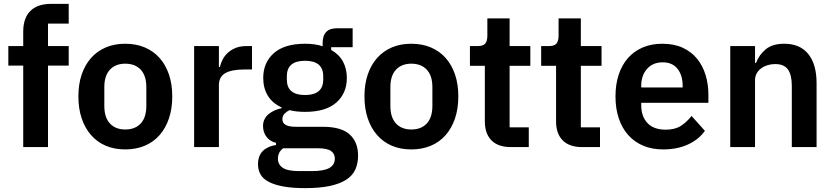

<svg xmlns="http://www.w3.org/2000/svg" viewBox="-20 -760 4307 992"><path d="M100 -421H23V-522H100V-597Q100 -666 136.5 -703Q173 -740 244 -740H335V-638H228V-522H335V-421H228V0H100Z M627 12Q571 12 526.5 -7Q482 -26 450.5 -62Q419 -98 402 -148.5Q385 -199 385 -262Q385 -325 402 -375Q419 -425 450.5 -460.5Q482 -496 526.5 -515Q571 -534 627 -534Q683 -534 728 -515Q773 -496 804.5 -460.5Q836 -425 853 -375Q870 -325 870 -262Q870 -199 853 -148.5Q836 -98 804.5 -62Q773 -26 728 -7Q683 12 627 12ZM627 -91Q678 -91 707 -122Q736 -153 736 -213V-310Q736 -369 707 -400Q678 -431 627 -431Q577 -431 548 -400Q519 -369 519 -310V-213Q519 -153 548 -122Q577 -91 627 -91Z M983 0V-522H1111V-414H1116Q1121 -435 1131.5 -454.5Q1142 -474 1159 -489Q1176 -504 1199.5 -513Q1223 -522 1254 -522H1282V-401H1242Q1177 -401 1144 -382Q1111 -363 1111 -320V0Z M1830 44Q1830 85 1815.5 116.5Q1801 148 1768 169Q1735 190 1683 201Q1631 212 1556 212Q1490 212 1444 203.5Q1398 195 1368.5 179.5Q1339 164 1326 141Q1313 118 1313 89Q1313 45 1337.5 20.5Q1362 -4 1406 -11V-22Q1374 -30 1356.5 -53.5Q1339 -77 1339 -109Q1339 -129 1347 -144.5Q1355 -160 1368.5 -171Q1382 -182 1399 -189.5Q1416 -197 1435 -201V-205Q1387 -227 1363.5 -266Q1340 -305 1340 -357Q1340 -437 1395 -485.5Q1450 -534 1556 -534Q1580 -534 1603.5 -531Q1627 -528 1647 -521V-538Q1647 -614 1721 -614H1802V-516H1691V-502Q1732 -479 1752 -442Q1772 -405 1772 -357Q1772 -278 1717.5 -230Q1663 -182 1556 -182Q1510 -182 1476 -191Q1461 -184 1450 -172.5Q1439 -161 1439 -144Q1439 -105 1507 -105H1647Q1743 -105 1786.5 -65.5Q1830 -26 1830 44ZM1710 59Q1710 34 1690 20Q1670 6 1621 6H1443Q1416 26 1416 60Q1416 90 1441 107Q1466 124 1526 124H1590Q1653 124 1681.5 108Q1710 92 1710 59ZM1556 -269Q1650 -269 1650 -349V-366Q1650 -446 1556 -446Q1462 -446 1462 -366V-349Q1462 -269 1556 -269Z M2105 12Q2049 12 2004.5 -7Q1960 -26 1928.5 -62Q1897 -98 1880 -148.5Q1863 -199 1863 -262Q1863 -325 1880 -375Q1897 -425 1928.5 -460.5Q1960 -496 2004.5 -515Q2049 -534 2105 -534Q2161 -534 2206 -515Q2251 -496 2282.5 -460.5Q2314 -425 2331 -375Q2348 -325 2348 -262Q2348 -199 2331 -148.5Q2314 -98 2282.5 -62Q2251 -26 2206 -7Q2161 12 2105 12ZM2105 -91Q2156 -91 2185 -122Q2214 -153 2214 -213V-310Q2214 -369 2185 -400Q2156 -431 2105 -431Q2055 -431 2026 -400Q1997 -369 1997 -310V-213Q1997 -153 2026 -122Q2055 -91 2105 -91Z M2620 0Q2554 0 2519.5 -34.5Q2485 -69 2485 -133V-420H2408V-522H2448Q2477 -522 2487.5 -535.5Q2498 -549 2498 -576V-665H2613V-522H2720V-420H2613V-102H2712V0Z M2988 0Q2922 0 2887.5 -34.5Q2853 -69 2853 -133V-420H2776V-522H2816Q2845 -522 2855.5 -535.5Q2866 -549 2866 -576V-665H2981V-522H3088V-420H2981V-102H3080V0Z M3406 12Q3348 12 3302.5 -7.5Q3257 -27 3225.5 -62.5Q3194 -98 3177 -148.5Q3160 -199 3160 -262Q3160 -324 3176.5 -374Q3193 -424 3224 -459.5Q3255 -495 3300 -514.5Q3345 -534 3402 -534Q3463 -534 3508 -513Q3553 -492 3582 -456Q3611 -420 3625.5 -372.5Q3640 -325 3640 -271V-229H3293V-216Q3293 -159 3325 -124.5Q3357 -90 3420 -90Q3468 -90 3498.5 -110Q3529 -130 3553 -161L3622 -84Q3590 -39 3534.5 -13.5Q3479 12 3406 12ZM3404 -438Q3353 -438 3323 -404Q3293 -370 3293 -316V-308H3507V-317Q3507 -371 3480.5 -404.5Q3454 -438 3404 -438Z M3753 0V-522H3881V-435H3886Q3902 -477 3936.5 -505.5Q3971 -534 4032 -534Q4113 -534 4156 -481Q4199 -428 4199 -330V0H4071V-317Q4071 -373 4051 -401Q4031 -429 3985 -429Q3965 -429 3946.5 -423.5Q3928 -418 3913.5 -407.5Q3899 -397 3890 -381.5Q3881 -366 3881 -345V0Z"/></svg>

Font: IBM Plex Sans KR SemiBold
Style: Regular
Weight: 600
Designer: Mike Abbink; Paul van der Laan; Pieter van Rosmalen; Wujin Sim; Chorong Kim; Dohee Lee;
Foundry: Sandoll Inc.
Version: Version 1.000